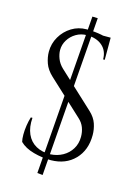

<svg xmlns="http://www.w3.org/2000/svg" viewBox="-132 -858 732 1030"><g transform="rotate(15 234.5 -343.0)"><path d="M237 -714Q261 -714 281.5 -712Q302 -710 319.5 -706.5Q337 -703 350.5 -699.5Q364 -696 373 -692V-581H364Q364 -629 332 -656.5Q300 -684 247 -684Q214 -684 187 -668Q160 -652 144 -626Q128 -600 128 -570Q128 -548 137.5 -523Q147 -498 169 -477L365 -295Q394 -268 404.5 -237Q415 -206 415 -174Q415 -90 365 -38.5Q315 13 233 14Q185 14 136 0.5Q87 -13 59 -41Q55 -57 55 -81Q55 -105 59 -131.5Q63 -158 70 -180H79Q75 -128 91.5 -90.5Q108 -53 142 -34Q176 -15 223 -16Q260 -18 290.5 -35Q321 -52 339 -81.5Q357 -111 357 -149Q357 -176 348 -200Q339 -224 318 -243L126 -421Q95 -450 83.5 -482.5Q72 -515 72 -546Q72 -591 94.5 -629.5Q117 -668 154.5 -691Q192 -714 237 -714ZM373 -704V-683H297V-704ZM249 -788 279 -787 211 102 181 99Z"/></g></svg>

Font: Cinzel
Style: Regular
Weight: 400
Designer: Natanael Gama
Version: Version 2.000